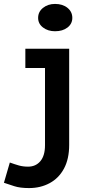

<svg xmlns="http://www.w3.org/2000/svg" viewBox="-100 -719 456 977"><path d="M48 238Q2 238 -27 228.5Q-56 219 -80 211L-50 108Q-25 117 -4 123Q17 129 43 129Q82 129 105.5 101Q129 73 129 20V-471H252V18Q252 90 225.5 139Q199 188 152.5 213Q106 238 48 238ZM29 -373V-471H221V-373ZM180 -560Q144 -560 119 -579Q94 -598 94 -628Q94 -659 119 -679Q144 -699 180 -699Q219 -699 243.5 -679Q268 -659 268 -628Q268 -598 243.5 -579Q219 -560 180 -560Z"/></svg>

Font: BioRhyme
Style: Bold
Weight: 700
Designer: Aoife Mooney
Foundry: Aoife Mooney Type
Version: Version 1.600;gftools[0.9.33]